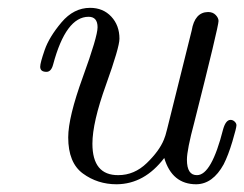

<svg xmlns="http://www.w3.org/2000/svg" viewBox="-20 -461 626 492"><path d="M83 -290Q83 -299.8 94.5 -333Q106 -366.2 137.5 -403.6Q168.9 -440.9 210.9 -440.9Q244.1 -440.9 265.1 -418.5Q286.1 -396 286.1 -361.8Q286.1 -339.8 251.5 -243.4Q216.8 -147 216.8 -92.8Q216.8 -11.7 283.2 -12.2Q324.2 -12.2 356.2 -43.2Q388.2 -74.2 399.9 -103Q403.8 -111.8 408.2 -129.9L471.2 -382.8Q479 -429.7 513.2 -430.2Q525.4 -430.2 532.7 -422.6Q540 -415 540 -407.2Q540 -393.1 478 -147.9Q459 -77.1 459 -51.8Q459 -11.7 484.9 -12.2Q522 -12.2 551.8 -129.9Q558.6 -153.8 570.8 -153.8Q576.7 -153.8 581.3 -149.4Q585.9 -145 585.9 -140.1Q585.9 -133.3 575.4 -98.1Q564.9 -63 553.2 -40Q525.4 10.7 482.9 11.2Q420.9 11.2 400.9 -56.2Q350.1 10.7 278.8 11.2Q230 11.2 192.4 -16.4Q154.8 -43.9 154.8 -108.9Q154.8 -160.6 192.4 -263.9Q230 -367.2 230 -391.1Q230 -418 207 -418Q148.9 -418 116.2 -295.9Q111.3 -276.9 99.1 -276.9Q83 -276.9 83 -290Z"/></svg>

Font: CMU Classical Serif
Style: Italic
Weight: 500
Italic angle: -14.04°
Version: Version 0.7.0